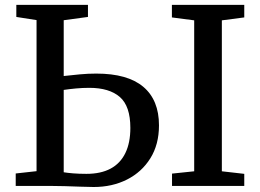

<svg xmlns="http://www.w3.org/2000/svg" viewBox="-20 -763 1067 788"><path d="M364.5 4.5Q343 4.5 311.2 3.2Q279.5 2 246 1Q212.5 0 184 0H44.5V-51L130 -60.5V-680.5L47 -693.5V-743H341V-693.5L241.5 -680V-451Q273 -454.5 307.2 -457.8Q341.5 -461 375 -461Q503.5 -461 568 -406.8Q632.5 -352.5 632.5 -248.5Q632.5 -170 597 -113.2Q561.5 -56.5 501 -26Q440.5 4.5 364.5 4.5ZM334.5 -49.5Q394 -49.5 434 -71Q474 -92.5 494.5 -134.8Q515 -177 515 -238Q515 -327.5 471.8 -365Q428.5 -402.5 346.5 -402.5Q319 -402.5 292.2 -400Q265.5 -397.5 241.5 -394V-56Q256 -53.5 280.2 -51.5Q304.5 -49.5 334.5 -49.5ZM777 -60V-679.5L685.5 -691.5V-743H982.5V-691.5L890.5 -679.5V-60L982.5 -49.5V0H686V-50.5Z"/></svg>

Font: Merriweather 20pt Medium
Style: Regular
Weight: 500
Version: Version 2.100